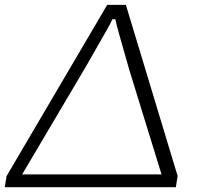

<svg xmlns="http://www.w3.org/2000/svg" viewBox="-35 -779 843 799"><path d="M-7.8 -45.9 411.1 -758.8H488.8L704.1 -46.9L696.8 0H-15.1ZM637.2 -53.2 502.9 -488.8Q498 -507.8 484.1 -554.9Q470.2 -602.1 459.7 -640.6Q449.2 -679.2 444.8 -699.2H433.1Q427.2 -686 408.2 -652.1Q389.2 -618.2 363.5 -574Q337.9 -529.8 327.1 -509.8L57.1 -53.2Z"/></svg>

Font: Oakes Grotesk
Style: Light Italic
Weight: 300
Designer: Samuel Oakes
Foundry: Samuel Oakes
Version: Version 1.0 | wf-rip DC20170320